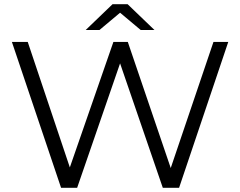

<svg xmlns="http://www.w3.org/2000/svg" viewBox="-20 -901 1151 921"><path d="M1075 -700 839 0H761L556 -597L350 0H273L37 -700H113L315 -98L524 -700H593L799 -95L1004 -700ZM655 -757 556 -840 457 -757H391L520 -881H592L721 -757Z"/></svg>

Font: Montserrat-Regular
Style: Regular
Weight: 400
Version: Version 7.200